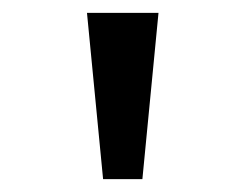

<svg xmlns="http://www.w3.org/2000/svg" viewBox="-20 -749 366 298"><path d="M140 -471 115 -729H226L201 -471Z"/></svg>

Font: hexoriya15
Style: Book
Weight: 400
Designer: Jelle Bosma - Monotype Design Team
Foundry: Monotype Imaging Inc.
Version: Version 2.003